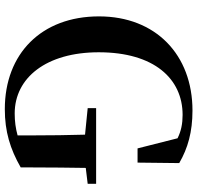

<svg xmlns="http://www.w3.org/2000/svg" viewBox="-31 -769 819 797"><g transform="rotate(90 378.5 -370.5)"><path d="M743 -360H429V-325L539 -314C541 -242 542 -172 542 -99V-34C513 -26 484 -22 451 -22C303 -22 197 -153 197 -371C197 -601 307 -719 457 -719C493 -719 524 -713 554 -698L596 -532H655L657 -705C595 -741 527 -760 439 -760C207 -760 48 -607 48 -372C48 -133 203 19 433 19C526 19 598 -3 675 -47V-96C675 -175 676 -247 677 -317L743 -325Z"/></g></svg>

Font: Source Han Serif
Style: Bold
Weight: 700
Designer: Ryoko NISHIZUKA 西塚涼子 (kana & ideographs); Frank Grießhammer (Latin, Greek & Cyrillic); Wenlong ZHANG 张文龙 (bopomofo); San
Foundry: Adobe Systems Incorporated
Version: Version 1.001;PS 1.001;hotconv 16.6.54;makeotf.lib2.5.65590